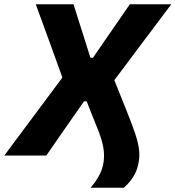

<svg xmlns="http://www.w3.org/2000/svg" viewBox="-46 -733 827 905"><path d="M381 152Q403 126.5 418.5 99Q434 71.5 440 44Q448.5 4.5 440.8 -39.2Q433 -83 405 -148L362.5 -255.5H350L273 -145Q248.5 -110 224.2 -75Q200 -40 172.5 0H-25.5Q11.5 -50 49.8 -101.5Q88 -153 130 -209L248 -367.5L201.5 -496.5Q183 -547 164 -599.8Q145 -652.5 122.5 -713H300.5Q313.5 -671 326.5 -630.5Q339.5 -590 351 -553.5L380 -461H392.5L457 -555Q482.5 -591.5 510.2 -631.8Q538 -672 566 -713H761.5Q717.5 -654.5 677.2 -600.8Q637 -547 602.5 -501.5L493 -355L548.5 -216.5Q575 -151 590.2 -106.2Q605.5 -61.5 609.5 -27Q613.5 7.5 605.5 42Q592.5 104 537.5 152Z"/></svg>

Font: Commissioner
Style: Bold Italic
Weight: 700
Italic angle: -12°
Designer: Kostas Bartsokas
Foundry: Kostas Bartsokas
Version: Version 1.000; ttfautohint (v1.8.3)